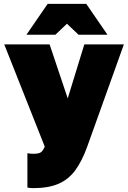

<svg xmlns="http://www.w3.org/2000/svg" viewBox="-20 -760 664 995"><path d="M152 215Q137 215 122 212V34Q137 37 152 37Q170 37 181 34Q192 31 199 22.5Q206 14 212 0L2 -530H237L331 -250L417 -530H622L432 0Q405 75 370 122.5Q335 170 283 192.5Q231 215 152 215ZM117 -580 227 -740H427L537 -580H387L327 -637L267 -580Z"/></svg>

Font: Golos Text Black
Style: Regular
Weight: 900
Designer: A.Korolkova, Vitaly Kuzmin
Foundry: ParaType Ltd
Version: Version 2.004